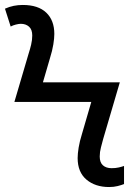

<svg xmlns="http://www.w3.org/2000/svg" viewBox="-25 -744 540 774"><path d="M415 10Q359 10 323.5 -20Q288 -50 288 -107Q288 -124 292 -149Q296 -174 306 -206L343 -333H33L91 -530Q96 -545 100.5 -564Q105 -583 105 -601Q105 -625 92 -636.5Q79 -648 59 -648Q51 -648 39 -645Q27 -642 18 -637L-5 -709Q13 -717 30.5 -720.5Q48 -724 67 -724Q129 -724 161.5 -693Q194 -662 194 -607Q194 -590 190 -565Q186 -540 176 -508L148 -412H458L391 -184Q387 -169 382 -150Q377 -131 377 -113Q377 -89 390 -77.5Q403 -66 425 -66Q441 -66 454 -69Q467 -72 475 -75V-2Q465 2 449.5 6Q434 10 415 10Z"/></svg>

Font: Go Noto Current
Style: Regular
Weight: 400
Designer: Monotype Design Team
Foundry: Monotype Imaging Inc.
Version: Version 2.007; ttfautohint (v1.8) -l 8 -r 50 -G 200 -x 14 -D